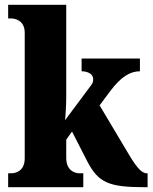

<svg xmlns="http://www.w3.org/2000/svg" viewBox="-20 -780 636 800"><path d="M14 0H327V-58H310C296 -58 256 -66 256 -122V-198L280 -232L344 -107C390 -19 433 0 583 0H595V-58H591C569 -58 546 -87 513 -143L395 -341L439 -400C484 -460 522 -483 563 -483V-536H320V-483C349 -483 368 -469 368 -452C368 -447 370 -437 359 -424L251 -279C253 -294 256 -344 256 -378V-760H14V-703H28C41 -703 83 -696 83 -644V-120C83 -65 42 -58 28 -58H14Z"/></svg>

Font: Noto Serif Myanmar Condensed Black
Style: Regular
Weight: 900
Width: 3
Designer: Ben Mitchell and the Monotype Design Team
Foundry: Monotype Imaging Inc.
Version: Version 2.106